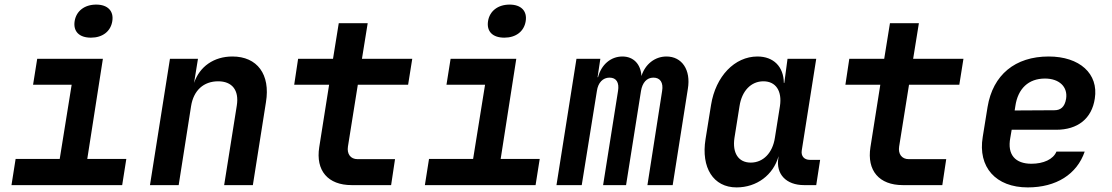

<svg xmlns="http://www.w3.org/2000/svg" viewBox="-20 -806 4840 836"><path d="M376 -642C426 -642 462 -669 469 -714C476 -758 449 -786 399 -786C348 -786 312 -758 305 -714C298 -669 325 -642 376 -642ZM30 0H512L530 -114H360L428 -550H142L124 -437H292L240 -114H48Z M633 0H758L812 -344C823 -413 867 -452 930 -452C990 -452 1022 -414 1011 -346L956 0H1081L1138 -361C1158 -482 1100 -560 992 -560C911 -560 849 -516 825 -445L842 -550H720Z M1511 0H1683L1700 -113H1537C1506 -113 1490 -136 1495 -168L1538 -437H1757L1775 -550H1556L1581 -705H1455L1430 -550H1278L1261 -437H1413L1370 -165C1354 -63 1408 0 1511 0Z M2176 -642C2226 -642 2262 -669 2269 -714C2276 -758 2249 -786 2199 -786C2148 -786 2112 -758 2105 -714C2098 -669 2125 -642 2176 -642ZM1830 0H2312L2330 -114H2160L2228 -550H1942L1924 -437H2092L2040 -114H1848Z M2403 0H2513L2579 -410C2584 -446 2605 -468 2634 -468C2664 -468 2677 -446 2671 -410L2606 0H2706L2771 -410C2777 -446 2796 -468 2825 -468C2855 -468 2869 -446 2863 -410L2799 0H2909L2975 -419C2989 -502 2949 -560 2882 -560C2831 -560 2789 -526 2773 -475C2770 -526 2739 -560 2690 -560C2639 -560 2598 -524 2584 -470H2582L2594 -550H2490Z M3187 10C3275 10 3347 -44 3370 -126L3369 -117C3358 -48 3403 0 3481 0H3534L3551 -110H3506C3482 -110 3467 -126 3471 -151L3534 -550H3409L3395 -445H3393C3392 -516 3348 -560 3278 -560C3179 -560 3096 -474 3076 -349L3052 -200C3032 -76 3086 10 3187 10ZM3249 -98C3195 -98 3168 -140 3178 -206L3200 -344C3210 -410 3250 -452 3304 -452C3358 -452 3386 -410 3376 -344L3354 -206C3344 -140 3303 -98 3249 -98Z M3911 0H4083L4100 -113H3937C3906 -113 3890 -136 3895 -168L3938 -437H4157L4175 -550H3956L3981 -705H3855L3830 -550H3678L3661 -437H3813L3770 -165C3754 -63 3808 0 3911 0Z M4455 10C4579 10 4669 -47 4703 -146H4580C4566 -112 4523 -93 4471 -93C4401 -93 4365 -132 4379 -206L4385 -241H4579C4672 -241 4734 -289 4747 -377C4764 -485 4681 -560 4546 -560C4400 -560 4303 -480 4280 -340L4259 -210C4237 -78 4316 10 4455 10ZM4398 -325 4401 -344C4412 -420 4458 -464 4530 -464C4592 -464 4630 -428 4622 -376C4616 -339 4597 -326 4571 -326Z"/></svg>

Font: JetBrains Mono
Style: Bold Italic
Weight: 558
Italic angle: -9°
Monospace: yes
Designer: Philipp Nurullin, Konstantin Bulenkov
Foundry: JetBrains
Version: Version 2.305